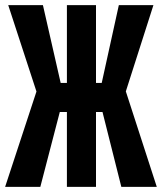

<svg xmlns="http://www.w3.org/2000/svg" viewBox="-20 -731 640 751"><path d="M380.9 -293 454.6 0H593.3L472.2 -373.5L580.1 -710.9H444.8L377.9 -406.7H355.5V-710.9H241.7V-406.7H217.3L147.9 -710.9H12.2L122.6 -373L0 0H137.7L213.9 -293H241.7V0H355.5V-293Z"/></svg>

Font: Roboto Mono SemiBold
Style: Regular
Weight: 600
Monospace: yes
Designer: Google
Version: Version 3.000